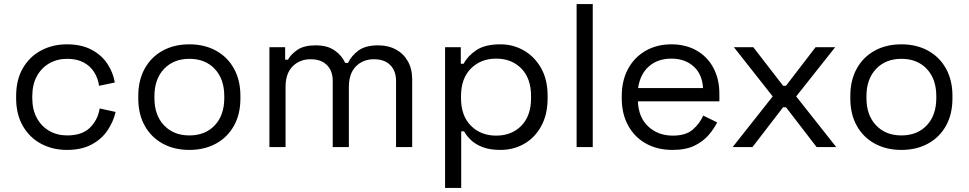

<svg xmlns="http://www.w3.org/2000/svg" viewBox="-20 -720 4742 940"><path d="M308 14Q237 14 180.5 -16.5Q124 -47 91.5 -104Q59 -161 59 -239V-250Q59 -329 91.5 -385.5Q124 -442 180.5 -472.5Q237 -503 308 -503Q378 -503 427.5 -477Q477 -451 505.5 -408Q534 -365 542 -316L465 -300Q460 -336 441.5 -366Q423 -396 390 -414Q357 -432 309 -432Q260 -432 221.5 -410Q183 -388 160.5 -347Q138 -306 138 -249V-240Q138 -183 160.5 -142Q183 -101 221.5 -79Q260 -57 309 -57Q382 -57 420.5 -95Q459 -133 468 -189L546 -172Q535 -124 506 -81Q477 -38 427.5 -12Q378 14 308 14Z M907 14Q833 14 776.5 -17Q720 -48 688.5 -104.5Q657 -161 657 -238V-251Q657 -327 688.5 -384Q720 -441 776.5 -472Q833 -503 907 -503Q981 -503 1037.5 -472Q1094 -441 1125.5 -384Q1157 -327 1157 -251V-238Q1157 -161 1125.5 -104.5Q1094 -48 1037.5 -17Q981 14 907 14ZM907 -57Q985 -57 1031.5 -106.5Q1078 -156 1078 -240V-249Q1078 -333 1031.5 -382.5Q985 -432 907 -432Q830 -432 783 -382.5Q736 -333 736 -249V-240Q736 -156 783 -106.5Q830 -57 907 -57Z M1299 0V-489H1376V-428H1390Q1404 -454 1436 -476Q1468 -498 1526 -498Q1583 -498 1618.5 -473Q1654 -448 1670 -412H1684Q1701 -448 1735.5 -473Q1770 -498 1832 -498Q1881 -498 1918 -478Q1955 -458 1976.5 -420.5Q1998 -383 1998 -331V0H1919V-324Q1919 -373 1890.5 -401.5Q1862 -430 1811 -430Q1757 -430 1722.5 -395Q1688 -360 1688 -294V0H1609V-324Q1609 -373 1580.5 -401.5Q1552 -430 1501 -430Q1447 -430 1412.5 -395Q1378 -360 1378 -294V0Z M2159 200V-489H2236V-408H2250Q2269 -445 2311.5 -474Q2354 -503 2430 -503Q2493 -503 2545.5 -472.5Q2598 -442 2629.5 -386Q2661 -330 2661 -251V-238Q2661 -160 2630 -103Q2599 -46 2546.5 -16Q2494 14 2430 14Q2379 14 2343.5 0.5Q2308 -13 2286 -34Q2264 -55 2252 -77H2238V200ZM2409 -56Q2485 -56 2532.5 -104.5Q2580 -153 2580 -240V-249Q2580 -336 2532.5 -384.5Q2485 -433 2409 -433Q2334 -433 2285.5 -384.5Q2237 -336 2237 -249V-240Q2237 -153 2285.5 -104.5Q2334 -56 2409 -56Z M2803 0V-700H2882V0Z M3272 14Q3198 14 3142 -17.5Q3086 -49 3055 -106Q3024 -163 3024 -238V-250Q3024 -326 3055 -383Q3086 -440 3141 -471.5Q3196 -503 3267 -503Q3336 -503 3389 -473.5Q3442 -444 3472 -389Q3502 -334 3502 -260V-224H3103Q3106 -145 3154 -100.5Q3202 -56 3274 -56Q3337 -56 3371 -85Q3405 -114 3423 -154L3491 -121Q3476 -90 3449.5 -59Q3423 -28 3380.5 -7Q3338 14 3272 14ZM3104 -289H3422Q3418 -357 3375.5 -395Q3333 -433 3267 -433Q3200 -433 3157 -395Q3114 -357 3104 -289Z M3567 0 3763 -248 3573 -489H3668L3814 -300H3828L3973 -489H4069L3878 -248L4074 0H3978L3828 -195H3814L3664 0Z M4393 14Q4319 14 4262.5 -17Q4206 -48 4174.5 -104.5Q4143 -161 4143 -238V-251Q4143 -327 4174.5 -384Q4206 -441 4262.5 -472Q4319 -503 4393 -503Q4467 -503 4523.5 -472Q4580 -441 4611.5 -384Q4643 -327 4643 -251V-238Q4643 -161 4611.5 -104.5Q4580 -48 4523.5 -17Q4467 14 4393 14ZM4393 -57Q4471 -57 4517.5 -106.5Q4564 -156 4564 -240V-249Q4564 -333 4517.5 -382.5Q4471 -432 4393 -432Q4316 -432 4269 -382.5Q4222 -333 4222 -249V-240Q4222 -156 4269 -106.5Q4316 -57 4393 -57Z"/></svg>

Font: Space Grotesk Light
Style: Regular
Weight: 400
Version: Version 2.000